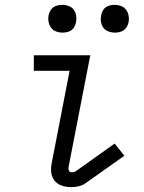

<svg xmlns="http://www.w3.org/2000/svg" viewBox="-20 -757 590 789"><path d="M274 12Q254 12 236 6.5Q218 1 206 -12.5Q194 -26 191 -45Q188 -64 192 -84L266 -466H119V-530H351L262 -72Q260 -64 263 -56.5Q266 -49 274 -49Q278 -49 283 -50Q288 -51 291 -53L451 -167L491 -117L330 -3Q318 5 303 8.5Q288 12 274 12ZM452 -623Q438 -623 425 -628Q412 -633 404.5 -643.5Q397 -654 395 -668Q393 -682 396 -696Q398 -705 402.5 -713.5Q407 -722 415 -727.5Q423 -733 432.5 -735Q442 -737 451 -737Q465 -737 478 -732Q491 -727 498.5 -716.5Q506 -706 508.5 -692Q511 -678 508 -664Q506 -655 501 -646.5Q496 -638 488 -632.5Q480 -627 470.5 -625Q461 -623 452 -623ZM237 -623Q223 -623 210 -628Q197 -633 189.5 -643.5Q182 -654 179.5 -668Q177 -682 180 -696Q182 -705 187 -713.5Q192 -722 200 -727.5Q208 -733 217.5 -735Q227 -737 236 -737Q250 -737 263 -732Q276 -727 283.5 -716.5Q291 -706 293 -692Q295 -678 292 -664Q290 -655 285.5 -646.5Q281 -638 273 -632.5Q265 -627 255.5 -625Q246 -623 237 -623Z"/></svg>

Font: Lode Term
Style: Italic
Weight: 400
Italic angle: -11°
Monospace: yes
Designer: Belleve Invis
Foundry: Belleve Invis
Version: Version 29.2.0